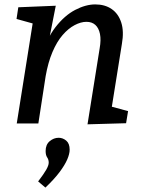

<svg xmlns="http://www.w3.org/2000/svg" viewBox="-20 -560 649 871"><path d="M377 4 432 -340Q439 -379 433.5 -406Q428 -433 412.5 -447Q397 -461 372 -461Q347 -461 318.5 -446Q290 -431 264 -401Q238 -371 218 -324Q198 -277 187 -214L154 0H56L136 -503L170 -442L55 -474L63 -527L233 -534L196 -346L165 -295Q190 -383 231.5 -436.5Q273 -490 321 -515Q369 -540 412 -540Q456 -540 486.5 -519Q517 -498 530 -458Q543 -418 533 -361L484 -55L442 -88L561 -56L552 -1ZM186 291 153 263Q179 229 190 209.5Q201 190 201 178Q201 164 194 154Q187 144 187 125Q187 96 205.5 80.5Q224 65 246 65Q265 65 280.5 78Q296 91 296 119Q296 138 285 163.5Q274 189 250 221Q226 253 186 291Z"/></svg>

Font: Bitter Thin Medium
Style: Italic
Weight: 500
Italic angle: -9°
Version: Version 3.021